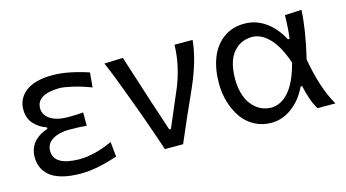

<svg xmlns="http://www.w3.org/2000/svg" viewBox="-64 -733 1744 969"><g transform="rotate(-15 808.0 -248.5)"><path d="M260.7 9.8Q203.1 9.8 161.6 -1.7Q120.1 -13.2 97.4 -33.4Q74.7 -53.7 64.7 -77.6Q54.7 -101.6 54.7 -130.4Q54.7 -156.7 64.2 -179Q73.7 -201.2 89.1 -215.3Q104.5 -229.5 120.6 -238.3Q136.7 -247.1 153.8 -252V-259.8Q115.2 -272.5 88.4 -301.8Q61.5 -331.1 61.5 -377Q61.5 -435.1 108.6 -471.2Q155.8 -507.3 248.5 -507.3Q327.1 -507.3 435.1 -471.7L428.2 -395Q377.9 -414.1 332.5 -424.6Q287.1 -435.1 263.7 -435.1Q145 -432.6 145 -361.3Q145 -326.2 178.5 -304.2Q211.9 -282.2 272 -282.2Q321.8 -282.2 349.6 -285.6V-215.8Q312.5 -219.7 260.7 -219.7Q206.1 -219.7 172.1 -199.2Q138.2 -178.7 138.2 -140.6Q138.2 -64 269.5 -62Q350.6 -62 444.8 -105.5L452.6 -26.9Q451.7 -26.9 438 -22.7Q424.3 -18.6 421.1 -17.6Q418 -16.6 404.3 -12.7Q390.6 -8.8 385.3 -7.6Q379.9 -6.3 366.9 -3.2Q354 0 346.4 1.2Q338.9 2.4 326.4 4.4Q314 6.3 304.4 7.3Q294.9 8.3 283.2 9Q271.5 9.8 260.7 9.8Z M795.4 0H700.2Q683.6 -51.3 635.3 -188L603 -275.9Q548.8 -423.8 517.1 -496.1L614.3 -499.5Q628.9 -456.5 663.8 -345.7Q698.7 -234.9 717.3 -181.2L747.1 -90.3H755.9L839.4 -286.1Q881.3 -392.6 883.3 -496.1H978Q967.8 -390.6 909.2 -258.8Q841.8 -109.9 795.4 0Z M1508.3 -251.5Q1535.2 -96.2 1591.3 0H1498Q1469.2 -44.9 1451.7 -127.9H1443.8Q1412.6 -62.5 1362.5 -25.6Q1312.5 11.2 1255.4 11.2Q1206.5 11.2 1167 -10.3Q1127.4 -31.7 1102.1 -68.4Q1076.7 -105 1063 -151.6Q1049.3 -198.2 1049.3 -249.5Q1049.3 -324.2 1071.8 -381.8Q1094.2 -439.5 1140.1 -473.6Q1186 -507.8 1250 -507.8Q1309.6 -507.8 1359.1 -473.6Q1408.7 -439.5 1443.4 -374.5H1452.1Q1459.5 -429.7 1460.4 -496.1L1547.9 -500.5Q1543 -397.5 1508.3 -251.5ZM1273.9 -63Q1326.7 -64 1367.4 -111.6Q1408.2 -159.2 1433.1 -255.4Q1403.3 -344.7 1360.8 -388.7Q1318.4 -432.6 1270.5 -433.1Q1223.1 -431.6 1191.9 -406.5Q1160.6 -381.3 1147.2 -341.8Q1133.8 -302.2 1133.8 -249Q1133.8 -199.7 1148.2 -159.2Q1162.6 -118.7 1195.1 -91.6Q1227.5 -64.5 1273.9 -63Z"/></g></svg>

Font: Commissioner Flair
Style: Regular
Weight: 400
Designer: Kostas Bartsokas
Foundry: Kostas Bartsokas
Version: Version 1.000